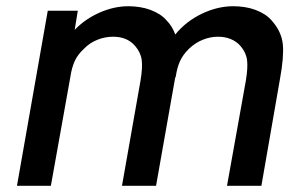

<svg xmlns="http://www.w3.org/2000/svg" viewBox="-20 -597 961 617"><path d="M880 -345 820 0H709.5L770 -337.5Q777 -379.5 774 -403.5Q771 -428 753 -449Q740.5 -463.5 722 -471.2Q703.5 -479 681 -479Q655.5 -479 631.5 -469.2Q607.5 -459.5 587.5 -440.5Q567.5 -421 558.2 -400Q549 -379 545 -352L542.5 -345L481.5 0H372L431.5 -337.5Q438.5 -379.5 435.5 -403.5Q432.5 -428 414.5 -449Q389 -479 343.5 -479Q317.5 -479 293 -469.2Q268.5 -459.5 250 -440.5Q229 -421 219.8 -400Q210.5 -379 206.5 -352L143.5 0H34.5L133.5 -562.5H230L220 -501Q253.5 -536 300 -556.5Q346.5 -577 392.5 -577Q410.5 -577 428.5 -574.2Q446.5 -571.5 462.8 -565.5Q479 -559.5 492.8 -550.8Q506.5 -542 516.5 -530Q533.5 -513 543.5 -485.5V-486.5Q578.5 -529 629 -553Q679 -577 730 -577Q748 -577 766 -574.2Q784 -571.5 800.2 -565.5Q816.5 -559.5 830.2 -550.8Q844 -542 854 -530Q885 -495 889 -453.5Q892.5 -412.5 880 -345Z"/></svg>

Font: Russisch Sans SemiBold
Style: Italic
Weight: 600
Width: 4
Italic angle: -10°
Designer: Michael Sharanda (font) & Cristiano Sobral (main changes)
Foundry: Michael Sharanda
Version: Version 2.00;September 8, 2020;FontCreator 13.0.0.2681 64-bi